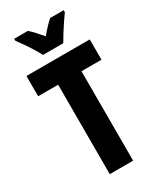

<svg xmlns="http://www.w3.org/2000/svg" viewBox="-230 -1006 903 1082"><g transform="rotate(-30 221.5 -465.0)"><path d="M298 0H146V-582H16V-714H428V-582H298ZM156 -770Q147 -788 130 -816Q113 -844 94 -871.5Q75 -899 61 -917V-930H150Q166 -916 184 -896.5Q202 -877 222 -853Q243 -878 260.5 -896.5Q278 -915 295 -930H383V-917Q369 -898 351 -871Q333 -844 316 -817Q299 -790 288 -770Z"/></g></svg>

Font: Noto Sans Myanmar UI ExtraCondensed ExtraBold
Style: Regular
Weight: 800
Width: 2
Designer: Monotype Design Team
Foundry: Monotype Imaging Inc.
Version: Version 2.103; ttfautohint (v1.8.4.7-5d5b)